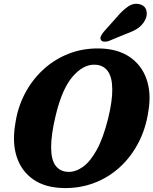

<svg xmlns="http://www.w3.org/2000/svg" viewBox="-20 -964 797 997"><path d="M493.5 -712.5Q590.5 -711 653 -668.5Q715.5 -626 740.8 -553.5Q766 -481 751 -390Q738 -298 699.2 -223.5Q660.5 -149 601.8 -95.5Q543 -42 469 -14Q395 14 311.5 12.5Q215.5 11 153.5 -31.8Q91.5 -74.5 67 -149.2Q42.5 -224 59.5 -321.5Q71 -403.5 107.8 -475Q144.5 -546.5 202 -600.2Q259.5 -654 333.5 -683.8Q407.5 -713.5 493.5 -712.5ZM333.5 -71.5Q372 -70 410.5 -97.5Q449 -125 482.8 -186.5Q516.5 -248 541.5 -349Q553 -396 558.2 -433.8Q563.5 -471.5 563 -501.5Q562.5 -563.5 539.5 -594.8Q516.5 -626 475 -628Q414.5 -631.5 358.2 -567.5Q302 -503.5 268.5 -361.5Q256.5 -311.5 251 -271.5Q245.5 -231.5 245.5 -200.5Q245.5 -135 268.5 -104Q291.5 -73 333.5 -71.5ZM586.5 -875Q617 -911.5 646.5 -931Q676 -950.5 707.5 -941.5Q734 -933.5 740.2 -909Q746.5 -884.5 733 -859Q719.5 -834 697.2 -818.2Q675 -802.5 635.5 -788.5L544.5 -751Q532 -746.5 520 -747.8Q508 -749 503.5 -757.5Q499 -767.5 504.8 -778.2Q510.5 -789 520 -800.5Z"/></svg>

Font: Fraunces 72pt S100
Style: Bold Italic
Weight: 700
Italic angle: -16°
Version: Version 1.000; ttfautohint (v1.8.3)